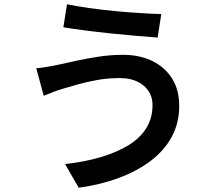

<svg xmlns="http://www.w3.org/2000/svg" viewBox="-20 -821 1040 900"><path d="M695 -329Q695 -365 677 -393Q659 -421 625 -438Q591 -455 542 -455Q486 -455 436 -446Q386 -437 345.5 -425.5Q305 -414 278 -406Q256 -400 230.5 -390Q205 -380 185 -372L150 -501Q175 -503 203 -508Q231 -513 255 -518Q292 -526 339.5 -536.5Q387 -547 443 -555.5Q499 -564 557 -564Q634 -564 693 -535.5Q752 -507 786 -454Q820 -401 820 -324Q820 -244 785 -179.5Q750 -115 686.5 -67Q623 -19 537 13Q451 45 349 59L285 -52Q377 -62 452.5 -84.5Q528 -107 582.5 -140.5Q637 -174 666 -221Q695 -268 695 -329ZM294 -801Q337 -792 396.5 -783.5Q456 -775 519.5 -769Q583 -763 640.5 -759.5Q698 -756 736 -755L719 -645Q676 -648 618 -653Q560 -658 497.5 -664.5Q435 -671 377.5 -678.5Q320 -686 277 -693Z"/></svg>

Font: Noto Sans SC Thin SemiBold
Style: Regular
Weight: 600
Version: Version 2.004-H2;hotconv 1.0.118;makeotfexe 2.5.65603